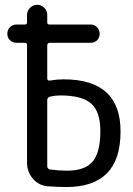

<svg xmlns="http://www.w3.org/2000/svg" viewBox="-20 -750 540 780"><path d="M171.9 -342.8V-75.2Q171.9 -64.5 182.6 -61.5Q220.7 -56.6 252.9 -56.6Q324.2 -56.6 356 -93.3Q387.7 -129.9 387.7 -217.8Q387.7 -295.9 350.6 -329.1Q313.5 -362.3 224.6 -362.3Q205.1 -362.3 182.6 -357.4Q171.9 -353.5 171.9 -342.8ZM46.9 -576.2Q31.2 -576.2 20.5 -586.4Q9.8 -596.7 9.8 -612.8Q9.8 -628.9 20.5 -639.6Q31.2 -650.4 46.9 -650.4H81.1Q89.8 -650.4 89.8 -659.2V-689.5Q89.8 -706.1 102.1 -718.3Q114.3 -730.5 131.3 -730.5Q148.4 -730.5 160.2 -718.3Q171.9 -706.1 171.9 -689.5V-659.2Q171.9 -650.4 180.7 -650.4H347.7Q363.3 -650.4 374 -639.6Q384.8 -628.9 384.8 -612.8Q384.8 -596.7 374.5 -586.4Q364.3 -576.2 347.7 -576.2H182.6Q171.9 -576.2 171.9 -564.5V-431.6Q171.9 -420.9 183.6 -422.9Q211.9 -427.7 238.3 -427.7Q470.7 -427.7 469.7 -214.8Q469.7 9.8 250 9.8Q212.9 9.8 173.8 6.8Q137.7 3.9 113.8 -23.9Q89.8 -51.8 89.8 -88.9V-566.4Q89.8 -576.2 81.1 -576.2Z"/></svg>

Font: Rounded-X Mgen+ 1mn regular
Style: Regular
Weight: 400
Designer: [Source Han Sans]
Ryoko NISHIZUKA  (kana & ideographs); Paul D. Hunt (Latin, Greek & Cyrillic); Wenlong ZHANG  (bopomofo
Version: Version 1.059.20150602